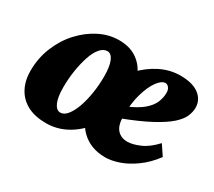

<svg xmlns="http://www.w3.org/2000/svg" viewBox="-92 -612 885 793"><g transform="rotate(30 350.0 -216.0)"><path d="M187.5 7.8Q134.8 7.8 98.6 -11.2Q62.5 -30.3 43.5 -65.4Q24.4 -100.6 24.4 -148.4Q24.4 -208 45.9 -261.2Q67.4 -314.5 104 -354.5Q140.6 -394.5 186 -417.5Q231.4 -440.4 279.3 -440.4Q328.1 -440.4 361.3 -418.9Q394.5 -397.5 411.1 -361.8Q427.7 -326.2 427.7 -283.2Q427.7 -223.6 409.2 -170.9Q390.6 -118.2 357.9 -78.1Q325.2 -38.1 281.2 -15.1Q237.3 7.8 187.5 7.8ZM216.8 -59.6Q234.4 -59.6 249.5 -78.1Q264.6 -96.7 275.9 -127.9Q287.1 -159.2 293.5 -198.7Q299.8 -238.3 299.8 -280.3Q299.8 -326.2 289.1 -351.6Q278.3 -377 259.8 -377Q241.2 -377 225.6 -358.9Q210 -340.8 199.2 -309.1Q188.5 -277.3 182.1 -237.8Q175.8 -198.2 175.8 -156.2Q175.8 -109.4 187 -84.5Q198.2 -59.6 216.8 -59.6ZM469.7 7.8Q400.4 7.8 356 -34.7Q311.5 -77.1 311.5 -148.4Q311.5 -209 333.5 -261.7Q355.5 -314.5 393.1 -354.5Q430.7 -394.5 476.6 -417.5Q522.5 -440.4 571.3 -440.4Q629.9 -440.4 660.6 -417Q691.4 -393.6 691.4 -355.5Q691.4 -336.9 682.6 -315.4Q673.8 -293.9 647.5 -270Q621.1 -246.1 570.3 -218.8Q519.5 -191.4 436.5 -160.2V-215.8Q487.3 -237.3 512.7 -259.3Q538.1 -281.2 547.4 -304.2Q556.6 -327.1 556.6 -349.6Q556.6 -365.2 549.3 -374Q542 -382.8 533.2 -382.8Q515.6 -382.8 496.6 -357.4Q477.5 -332 463.9 -286.1Q450.2 -240.2 450.2 -177.7Q450.2 -133.8 468.3 -113.8Q486.3 -93.8 516.6 -93.8Q541 -93.8 575.2 -108.4Q609.4 -123 643.6 -160.2L675.8 -112.3Q644.5 -70.3 607.4 -43.5Q570.3 -16.6 534.7 -4.4Q499 7.8 469.7 7.8Z"/></g></svg>

Font: Crimson Pro ExtraBold
Style: Italic
Weight: 800
Italic angle: -12°
Designer: Jacques Le Bailly
Foundry: Baron von Fonthausen
Version: Version 1.003